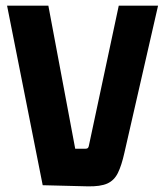

<svg xmlns="http://www.w3.org/2000/svg" viewBox="-20 -655 583 679"><path d="M420 -115Q410 -70 397 -43.5Q384 -17 359.5 -6Q335 5 290 4L131 0L5 -635H151L246 -129H281Q289 -129 291.5 -132.5Q294 -136 295 -143L400 -635H539Z"/></svg>

Font: Gemunu Libre ExtraLight ExtraBold
Style: Regular
Weight: 800
Version: Version 1.100